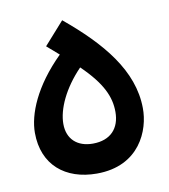

<svg xmlns="http://www.w3.org/2000/svg" viewBox="-63 -547 533 604"><g transform="rotate(-10 203.5 -245.0)"><path d="M199 2C336 2 378 -106 377 -176C376 -296 291 -396 175 -492L111 -420L149 -387C62 -301 29 -217 29 -158C29 -55 99 2 199 2ZM203 -93C154 -93 122 -121 122 -170C122 -217 150 -279 205 -336C270 -273 290 -227 290 -179C290 -127 260 -93 203 -93Z"/></g></svg>

Font: Noto Sans Arabic SemCond Med
Style: Regular
Weight: 500
Width: 4
Designer: Monotype Design Team, Nadine Chahine, Nizar Qandah and Khaled Hosny
Foundry: Monotype Imaging Inc.
Version: Version 2.012